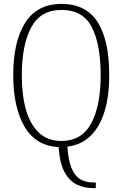

<svg xmlns="http://www.w3.org/2000/svg" viewBox="-20 -745 630 986"><path d="M455 221Q416 221 378 204.5Q340 188 313.5 142.5Q287 97 281 10Q165 5 106.5 -94Q48 -193 48 -359Q48 -532 109.5 -628.5Q171 -725 296 -725Q421 -725 481 -632Q541 -539 541 -358Q541 -195 485.5 -99.5Q430 -4 326 8Q331 81 348.5 121Q366 161 394 176.5Q422 192 459 192H472V221ZM295 -21Q399 -21 448 -111Q497 -201 497 -358Q497 -517 451.5 -605.5Q406 -694 296 -694Q188 -694 140 -604Q92 -514 92 -358Q92 -255 114 -179.5Q136 -104 181 -62.5Q226 -21 295 -21Z"/></svg>

Font: Noto Serif Bengali Condensed ExtraLight
Style: Regular
Weight: 200
Width: 3
Designer: Juan Bruce, Universal Thirst, Indian Type Foundry and the Monotype Design Team.
Foundry: Monotype Imaging Inc.
Version: Version 2.003; ttfautohint (v1.8.4.7-5d5b)